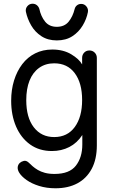

<svg xmlns="http://www.w3.org/2000/svg" viewBox="-20 -796 610 1031"><path d="M259 15Q191 15 142 -20Q93 -55 66.5 -116Q40 -177 40 -255Q40 -314 55.5 -364Q71 -414 99.5 -451.5Q128 -489 169 -509.5Q210 -530 261 -530Q320 -530 362.5 -504.5Q405 -479 421 -450V-485Q421 -502 432 -513.5Q443 -525 460 -525Q477 -525 488.5 -513.5Q500 -502 500 -485V-16Q500 59 472.5 110.5Q445 162 395.5 188.5Q346 215 278 215Q230 215 190 202.5Q150 190 122.5 170.5Q95 151 83 131Q74 116 75 102.5Q76 89 86 79Q95 71 108 68Q121 65 134 77Q143 86 155 96.5Q167 107 183 116.5Q199 126 221 132Q243 138 273 138Q353 138 387.5 93.5Q422 49 422 -20V-71Q394 -28 352 -6.5Q310 15 259 15ZM271 -60Q342 -60 381.5 -114Q421 -168 421 -259Q421 -350 381.5 -403Q342 -456 271 -456Q224 -456 190 -431.5Q156 -407 138.5 -363Q121 -319 121 -258Q121 -165 161.5 -112.5Q202 -60 271 -60ZM285 -579Q237 -579 202.5 -601.5Q168 -624 147.5 -659.5Q127 -695 119 -733Q116 -750 127 -763Q138 -776 155 -776Q168 -776 177.5 -768.5Q187 -761 191 -749Q200 -707 222.5 -679.5Q245 -652 285 -652Q326 -652 348.5 -679.5Q371 -707 381 -748Q384 -760 393.5 -767.5Q403 -775 416 -775Q433 -775 444 -761.5Q455 -748 452 -731Q445 -694 424 -659Q403 -624 368.5 -601.5Q334 -579 285 -579Z"/></svg>

Font: National Park
Style: Regular
Weight: 400
Designer: Andrea Herstowski, Ben Hoepner
Version: Version 1.009